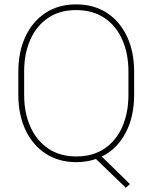

<svg xmlns="http://www.w3.org/2000/svg" viewBox="-20 -741 706 889"><path d="M601.1 -408.7V-302.2Q601.1 -200.2 561.5 -125.5Q522 -50.8 451.2 -16.1L581.5 111.3L562.5 128.4L424.3 -4.9Q381.8 9.8 333.5 9.8Q252 9.8 191.7 -29.5Q131.3 -68.8 98.1 -139.2Q64.9 -209.5 64.9 -302.2V-408.7Q64.9 -501.5 97.9 -571.8Q130.9 -642.1 190.9 -681.4Q251 -720.7 332.5 -720.7Q414.6 -720.7 474.9 -681.4Q535.2 -642.1 568.1 -571.8Q601.1 -501.5 601.1 -408.7ZM574.7 -302.2V-409.7Q574.7 -493.2 546.1 -557.4Q517.6 -621.6 463.4 -658Q409.2 -694.3 332.5 -694.3Q256.3 -694.3 202.6 -658Q148.9 -621.6 120.4 -557.4Q91.8 -493.2 91.8 -409.7V-302.2Q91.8 -218.8 120.6 -154.3Q149.4 -89.8 203.4 -53.2Q257.3 -16.6 333.5 -16.6Q410.2 -16.6 464.1 -53.2Q518.1 -89.8 546.4 -154.3Q574.7 -218.8 574.7 -302.2Z"/></svg>

Font: Vazirmatn UI FD Thin
Style: Regular
Weight: 100
Designer: Saber Rastikerdar
Foundry: Saber Rastikerdar
Version: Version 33.003